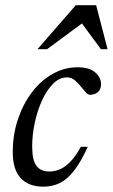

<svg xmlns="http://www.w3.org/2000/svg" viewBox="-20 -692 424 722"><path d="M231.5 -401Q203.5 -401 179.8 -377.2Q156 -353.5 138.2 -314.8Q120.5 -276 110.8 -230.5Q101 -185 101 -141.5Q101 -90 117 -68.5Q133 -47 165.5 -47Q186 -47 205.8 -55.5Q225.5 -64 245.2 -84.5Q265 -105 284 -140H310Q284 -82.5 258.2 -49.8Q232.5 -17 204.5 -3.5Q176.5 10 142.5 10Q88 10 58 -22Q28 -54 28 -120Q28 -186 47.5 -243.8Q67 -301.5 100.5 -345.5Q134 -389.5 178.2 -414.2Q222.5 -439 271.5 -439Q316 -439 338 -419.8Q360 -400.5 360 -375.5Q360 -356 348.5 -346Q337 -336 319 -335.5Q311 -335 302 -345.5Q293 -356 282.5 -368.5Q272.5 -381.5 260 -391.2Q247.5 -401 231.5 -401ZM121 -507 265 -672.5H341.5L384.5 -507H359.5L283.5 -610H296.5L157 -507Z"/></svg>

Font: Newsreader 20pt
Style: Italic
Weight: 400
Italic angle: -17°
Version: Version 1.003